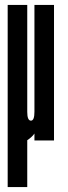

<svg xmlns="http://www.w3.org/2000/svg" viewBox="-20 -567 273 775"><path d="M11 188H90V-1Q98.5 -6.5 106.2 -13.5Q114 -20.5 119 -28V0H198V-547H119V-116Q119 -80 105 -80Q90 -80 90 -115V-547H11Z"/></svg>

Font: League Gothic Condensed
Style: Regular
Weight: 400
Width: 3
Designer: The League of Moveable Type
Version: Version 1.600; ttfautohint (v1.8.3)